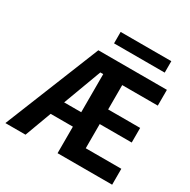

<svg xmlns="http://www.w3.org/2000/svg" viewBox="-192 -1063 1228 1243"><g transform="rotate(30 422.5 -442.0)"><path d="M738.4 -884.1H359.6V-798.6H738.4ZM398.5 -591.1V-306.2H270.9L376.8 -591.1ZM294 -709.1 8.4 0H158.9L232.3 -198.3H398.5V0H806.4V-118.9H540.5V-299.8H779.7V-409H540.5V-591.1H806.4V-709.1Z"/></g></svg>

Font: Estedad VF
Style: Regular
Weight: 100
Designer: Amin Abedi
Version: Version 7.3